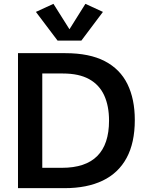

<svg xmlns="http://www.w3.org/2000/svg" viewBox="-20 -980 761 1000"><path d="M73.7 0V-703.1H320.3Q445.8 -703.1 525.6 -661.6Q605.5 -620.1 643.8 -542Q682.1 -463.9 682.1 -355Q682.1 -236.3 639.4 -157.5Q596.7 -78.6 514.9 -39.3Q433.1 0 315.9 0ZM200.2 -106H302.7Q547.9 -106 547.9 -351.6Q547.9 -428.2 522.7 -483.2Q497.6 -538.1 444.6 -567.6Q391.6 -597.2 307.1 -597.2H200.2ZM258.3 -960 341.8 -827.6 424.8 -960 516.1 -918 403.8 -768.6H279.8L167 -918Z"/></svg>

Font: Schibsted Grotesk SemiBold
Style: Regular
Weight: 600
Designer: Bakken & Baeck AS, Henrik Kongsvoll
Foundry: Schibsted ASA
Version: Version 1.100;gftools[0.9.25]